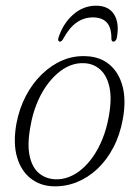

<svg xmlns="http://www.w3.org/2000/svg" viewBox="-20 -645 487 673"><path d="M283 -448Q331.5 -446 364.2 -418.2Q397 -390.5 409.8 -341.8Q422.5 -293 410.5 -227.5Q400.5 -172 377.2 -127.8Q354 -83.5 320.8 -52.5Q287.5 -21.5 248 -6Q208.5 9.5 166 8Q120.5 6.5 87 -20Q53.5 -46.5 39.5 -95Q25.5 -143.5 37.5 -211.5Q47.5 -264.5 70.5 -308.5Q93.5 -352.5 126.8 -384.8Q160 -417 199.8 -433.8Q239.5 -450.5 283 -448ZM174 -16.5Q197.5 -15.5 221.2 -24.5Q245 -33.5 266.8 -52Q288.5 -70.5 307 -97.2Q325.5 -124 339.5 -158.8Q353.5 -193.5 361 -235Q372.5 -296.5 364 -337.8Q355.5 -379 332 -400.5Q308.5 -422 275.5 -423.5Q251 -425 227 -415.8Q203 -406.5 181 -387.2Q159 -368 140.2 -340.8Q121.5 -313.5 107.8 -278.8Q94 -244 87 -203.5Q75 -140 83.8 -99Q92.5 -58 116.5 -38Q140.5 -18 174 -16.5ZM305.5 -584Q274.5 -584 248.8 -566.2Q223 -548.5 201 -508Q196 -499 189.5 -499Q186.5 -499 184.8 -502.2Q183 -505.5 184.5 -511.5Q200.5 -562 236 -593.5Q271.5 -625 316.5 -625Q361.5 -625 380.5 -593.5Q399.5 -562 389 -510.5Q387.5 -505 384.2 -502Q381 -499 377.5 -499Q371.5 -499 370.5 -508Q371 -548 354.5 -566Q338 -584 305.5 -584Z"/></svg>

Font: Fraunces 72pt Soft Wonky ExtraLight
Style: Italic
Weight: 250
Italic angle: -16°
Version: Version 1.000;[b76b70a41]